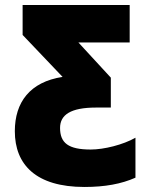

<svg xmlns="http://www.w3.org/2000/svg" viewBox="-20 -734 583 764"><path d="M316 10C397 10 463 -2 519 -27V-186C470 -158 394 -139 341 -139C252 -139 219 -165 219 -225C219 -277 261 -306 362 -306H421V-425L292 -565H496V-714H70V-595L229 -428C99 -408 39 -327 39 -212C39 -79 123 10 316 10Z"/></svg>

Font: Noto Sans Condensed Black
Style: Regular
Weight: 900
Width: 3
Designer: Monotype Design Team
Foundry: Monotype Imaging Inc.
Version: Version 2.013